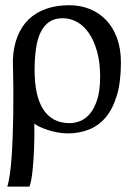

<svg xmlns="http://www.w3.org/2000/svg" viewBox="-20 -481 503 721"><path d="M215.3 -412.6Q185.1 -412.6 164.8 -398.7Q144.5 -384.8 132.3 -359.1Q120.1 -333.5 115 -297.4Q109.9 -261.2 109.9 -216.8Q109.9 -170.4 117.7 -133.8Q125.5 -97.2 141.6 -71.5Q157.7 -45.9 182.6 -32.2Q207.5 -18.6 241.7 -18.6Q259.8 -18.6 280 -26.1Q300.3 -33.7 317.1 -53.2Q334 -72.8 345 -106.7Q356 -140.6 356 -193.4Q356 -246.1 344.7 -286.9Q333.5 -327.6 314.5 -355.7Q295.4 -383.8 269.8 -398.2Q244.1 -412.6 215.3 -412.6ZM240.7 -461.4Q281.2 -461.4 316.7 -447.3Q352.1 -433.1 378.2 -406Q404.3 -378.9 419.2 -338.6Q434.1 -298.3 434.1 -246.6Q434.1 -172.9 418.7 -122.1Q403.3 -71.3 376.5 -39.8Q349.6 -8.3 313 5.9Q276.4 20 233.9 20Q216.8 20 197.8 16.6Q178.7 13.2 161.1 7.6Q143.6 2 129.6 -4.6Q115.7 -11.2 108.9 -17.1Q109.9 33.2 107.9 78.6Q106.9 98.1 105.7 118.4Q104.5 138.7 102.5 157.5Q100.6 176.3 97.7 192.4Q94.7 208.5 90.8 219.7H7.3Q13.2 201.7 17.3 171.6Q21.5 141.6 23.9 104.7Q26.4 67.9 27.8 26.9Q29.3 -14.2 29.8 -54.2Q31.2 -147.9 28.3 -255.4Q30.3 -305.7 45.7 -344.2Q61 -382.8 88.1 -408.7Q115.2 -434.6 153.6 -448Q191.9 -461.4 240.7 -461.4Z"/></svg>

Font: Charis SIL
Style: Bold Italic
Weight: 700
Italic angle: -11°
Foundry: SIL International
Version: Version 4.112